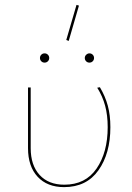

<svg xmlns="http://www.w3.org/2000/svg" viewBox="-20 -765 541 788"><path d="M252 -601 294 -745 304 -742 262 -597ZM144 -527Q144 -535 149.5 -540.5Q155 -546 163 -546Q171 -546 176.5 -540.5Q182 -535 182 -527Q182 -519 176.5 -513.5Q171 -508 163 -508Q155 -508 149.5 -513.5Q144 -519 144 -527ZM328 -527Q328 -535 334 -540.5Q340 -546 347 -546Q355 -546 360.5 -540.5Q366 -535 366 -527Q366 -519 360.5 -513.5Q355 -508 347 -508Q339 -508 333.5 -513.5Q328 -519 328 -527ZM95 -157V-406H106V-157Q106 -87 142.5 -47Q179 -7 244 -7Q331 -7 376.5 -73.5Q422 -140 422 -243Q422 -292 411.5 -331Q401 -370 379 -405L390 -407Q412 -370 422.5 -331Q433 -292 433 -243Q433 -135 384 -66Q335 3 243 3Q174 3 134.5 -39.5Q95 -82 95 -157Z"/></svg>

Font: Ysabeau Infant Hairline
Style: Regular
Weight: 100
Designer: Christian Thalmann (Catharsis Fonts)
Version: Version 0.003